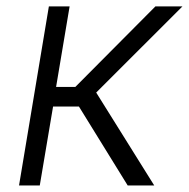

<svg xmlns="http://www.w3.org/2000/svg" viewBox="-20 -565 576 585"><path d="M128.9 -545.5H192.1L150.9 -300.1H209.5L453.5 -545.5H535.9L273.1 -283L449.9 0H369L220.5 -240.4H141.7L101.2 0H38Z"/></svg>

Font: Inter P Light
Style: Italic
Weight: 300
Italic angle: 9.39999°
Designer: Rasmus Andersson
Foundry: rsms
Version: Version 3.018;git-588b23468